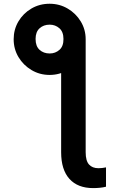

<svg xmlns="http://www.w3.org/2000/svg" viewBox="-20 -780 628 1009"><path d="M301.3 -511.2 430.2 -573.7V20Q430.2 64.9 447.8 84.5Q465.3 104 497.6 104Q515.6 104 537.1 99.6V201.2Q522.5 205.1 504.4 206.8Q486.3 208.5 469.7 208.5Q388.7 208.5 345 160.2Q301.3 111.8 301.3 20ZM51.8 -573.7Q51.8 -625 76.9 -667.5Q102.1 -710 145 -735.1Q188 -760.3 240.7 -760.3Q292.5 -760.3 335.4 -735.1Q378.4 -710 404.3 -667.5Q430.2 -625 430.2 -573.7Q430.2 -522.9 404.3 -480.2Q378.4 -437.5 335.4 -411.9Q292.5 -386.2 240.7 -386.2Q188.5 -386.2 145.5 -411.9Q102.5 -437.5 77.1 -480Q51.8 -522.5 51.8 -573.7ZM241.2 -499Q271 -499 292.5 -518.1Q314 -537.1 313.5 -575.2Q313.5 -612.8 292 -631.6Q270.5 -650.4 241.2 -650.4Q209 -650.4 188 -631.3Q167 -612.3 167 -575.2Q167 -537.1 188 -518.1Q209 -499 241.2 -499Z"/></svg>

Font: Inter 28pt SemiBold
Style: Regular
Weight: 600
Designer: Rasmus Andersson
Foundry: rsms
Version: Version 4.001;git-66647c0bb